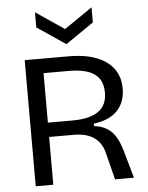

<svg xmlns="http://www.w3.org/2000/svg" viewBox="-60 -952 770 1001"><g transform="rotate(-5 325.0 -452.0)"><path d="M86 0V-660H316Q366 -660 407.5 -652Q449 -644 481.5 -628Q514 -612 536.5 -589Q559 -566 570.5 -535.5Q582 -505 582 -468Q582 -433 571.5 -404Q561 -375 540 -353Q519 -331 488 -317.5Q457 -304 416 -299V-286Q452 -282 479 -267Q506 -252 525 -223.5Q544 -195 558 -148L600 0H501L467 -135Q458 -176 436.5 -201Q415 -226 383 -238Q351 -250 308 -250H178V0ZM178 -325H308Q397 -325 442.5 -357Q488 -389 488 -455Q488 -521 444.5 -552.5Q401 -584 310 -584H178ZM161 -904 310 -803 457 -904V-825L310 -724L161 -825Z"/></g></svg>

Font: Bricolage Grotesque
Style: Regular
Weight: 400
Designer: Mathieu Triay
Foundry: Atelier Triay
Version: Version 1.001;gftools[0.9.33.dev8+g029e19f]